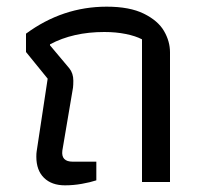

<svg xmlns="http://www.w3.org/2000/svg" viewBox="-20 -546 604 576"><path d="M89 -76Q89 -86 90 -92L123 -310L58 -390V-445Q168 -526 300 -526Q369 -526 411.5 -505Q454 -484 472 -453Q490 -422 490 -389V0H406V-428Q387 -438 357.5 -444Q328 -450 293 -450Q199 -450 130 -413V-410L188 -341Q200 -326 200 -304Q200 -291 199 -283L167 -94Q163 -61 198 -61H269V-5Q251 1 225.5 5.5Q200 10 175 10Q135 10 112 -12.5Q89 -35 89 -76Z"/></svg>

Font: Athiti Medium
Style: Regular
Weight: 500
Designer: CadsonDemak Team
Foundry: CadsonDemak
Version: Version 1.032